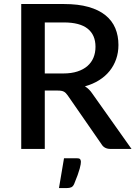

<svg xmlns="http://www.w3.org/2000/svg" viewBox="-20 -740 675 954"><path d="M294.5 -375Q334.5 -375 364.5 -384.8Q394.5 -394.5 414.5 -412Q434.5 -429.5 444.5 -453.8Q454.5 -478 454.5 -507.5Q454.5 -566.5 415.5 -597.5Q376.5 -628.5 297.5 -628.5H202.5V-375ZM633.5 0H529Q498 0 484 -24L316 -266.5Q307.5 -279 297.5 -284.5Q287.5 -290 267.5 -290H202.5V0H85.5V-720H297.5Q368.5 -720 419.8 -705.5Q471 -691 504 -664.2Q537 -637.5 552.8 -600Q568.5 -562.5 568.5 -516.5Q568.5 -479 557.2 -446.5Q546 -414 524.8 -387.5Q503.5 -361 472.5 -341.5Q441.5 -322 402 -311Q423.5 -298 439 -274.5ZM363 46.5Q376 46.5 379 52.2Q382 58 382 64Q382 68.5 380.8 76.8Q379.5 85 376 98Q372.5 111 365.8 129.8Q359 148.5 348.5 174Q343 186.5 334.2 190.5Q325.5 194.5 311 194.5H273L298 46.5Z"/></svg>

Font: LatoLatin Semibold
Style: Regular
Weight: 600
Designer: Lukasz Dziedzic with Adam Twardoch and Botio Nikoltchev
Foundry: tyPoland Lukasz Dziedzic
Version: Version 2.015; 2015-08-06; http://www.latofonts.com/